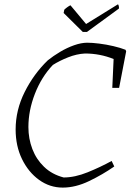

<svg xmlns="http://www.w3.org/2000/svg" viewBox="-20 -843 593 872"><path d="M265 9Q206 9 157.5 -26Q109 -61 80 -120.5Q51 -180 51 -255Q51 -343 92 -425Q133 -507 197 -569Q222 -589 253 -607.5Q284 -626 316.5 -637.5Q349 -649 376 -649Q399 -649 431 -645Q463 -641 495 -633.5Q527 -626 550 -617L553 -610L521 -444H490L496 -575Q434 -600 366 -600Q328 -598 289 -582.5Q250 -567 220 -548Q168 -493 138.5 -417Q109 -341 109 -266Q109 -213 127 -166Q145 -119 180.5 -85Q216 -51 269 -37Q320 -37 378 -60.5Q436 -84 487 -112L499 -87Q446 -50 384.5 -20.5Q323 9 265 9ZM356 -698 269 -784 272 -799Q278 -805 286.5 -811Q295 -817 300 -819L371 -734L515 -823Q518 -823 519.5 -815.5Q521 -808 520 -804L375 -698Z"/></svg>

Font: Labrada Lght
Style: Italic
Weight: 300
Italic angle: -7°
Designer: Mercedes Jáuregui
Foundry: Omnibus-Type Team
Version: Version 1.000; ttfautohint (v1.8.4.7-5d5b)